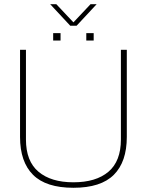

<svg xmlns="http://www.w3.org/2000/svg" viewBox="-20 -880 696 910"><path d="M313 -758 218 -860H247L328 -774L409 -860H438L343 -758ZM232 -688V-723H267V-688ZM389 -688V-723H424V-688ZM328 10Q198 10 136.5 -51.5Q75 -113 75 -231V-644H103V-219Q103 -116 162.5 -66Q222 -16 328 -16Q435 -16 494 -66Q553 -116 553 -219V-644H581V-231Q581 -113 519.5 -51.5Q458 10 328 10Z"/></svg>

Font: Kanit Thin
Style: Regular
Weight: 250
Designer: Katatrad Team
Foundry: CadsonDemak
Version: Version 2.000; ttfautohint (v1.8.3)